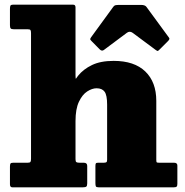

<svg xmlns="http://www.w3.org/2000/svg" viewBox="-20 -800 792 820"><path d="M98.5 -675H39.5Q28.5 -675 25.5 -678.8Q22.5 -682.5 22.5 -692.5V-761.5Q22.5 -771.5 24.5 -775.8Q26.5 -780 36.5 -780H292.5Q302.5 -780 302.5 -768.5V-479Q302.5 -460.5 304.8 -464.5Q307 -468.5 313.5 -476.5Q336 -504.5 372.8 -522.2Q409.5 -540 465.5 -540Q553.5 -540 600.5 -494.8Q647.5 -449.5 647.5 -369V-118Q647.5 -108.5 649.2 -106.8Q651 -105 660.5 -105H723.5Q737.5 -105 737.5 -93V-15Q737.5 -5.5 734.2 -2.8Q731 0 722.5 0H401.5Q391.5 0 389.5 -4Q387.5 -8 387.5 -18V-90.5Q387.5 -98.5 389.2 -101.8Q391 -105 398.5 -105H422.5Q431 -105 434.2 -107.2Q437.5 -109.5 437.5 -117.5V-353Q437.5 -393.5 426.8 -408.2Q416 -423 392.5 -423Q373.5 -423 352.5 -409.5Q331.5 -396 317 -365.2Q302.5 -334.5 302.5 -283V-120Q302.5 -110 306.2 -107.5Q310 -105 320.5 -105H338Q352.5 -105 352.5 -91.5V-17Q352.5 -6 348.5 -3Q344.5 0 334 0H32.5Q22.5 0 22.5 -13V-88Q22.5 -98 24.8 -101.5Q27 -105 36.5 -105H98Q108 -105 110.2 -108.8Q112.5 -112.5 112.5 -122.5V-658Q112.5 -668 110.2 -671.5Q108 -675 98.5 -675ZM405.5 -589.5 371 -624.5Q365.5 -630 365.2 -632.5Q365 -635 369.5 -641.5L463.5 -770.5Q467.5 -776.5 473.2 -777.8Q479 -779 490 -779H582.5Q599.5 -779 605.5 -770.5L701.5 -639.5Q707 -634 697.5 -624.5L660.5 -587.5Q655 -582 653 -582.2Q651 -582.5 644.5 -587L547 -659.5Q534 -669 522 -660L423.5 -586.5Q415 -580 405.5 -589.5Z"/></svg>

Font: Besley* Fatface
Style: Regular
Weight: 900
Designer: Owen Earl
Foundry: indestructible type*
Version: Version 3.000; ttfautohint (v1.8.3)